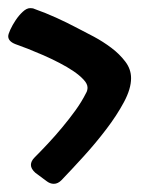

<svg xmlns="http://www.w3.org/2000/svg" viewBox="-20 -471 367 467"><path d="M129.9 -33.2Q121.1 -23.9 110.8 -23.9Q101.6 -23.9 92.8 -30.8L65.9 -50.8Q55.2 -60.5 55.2 -69.8Q55.2 -79.1 64 -87.9Q79.1 -103 96.7 -121.8Q114.3 -140.6 131.3 -161.1Q148.4 -181.6 163.6 -202.6Q178.7 -223.6 189 -244.1Q191.4 -248 192.1 -251.5Q192.9 -254.9 192.9 -257.8Q192.9 -267.1 183.3 -277.3Q173.8 -287.6 158.7 -297.9Q143.6 -308.1 124.3 -318.1Q105 -328.1 85.4 -336.7Q65.9 -345.2 47.9 -352.3Q29.8 -359.4 17.1 -363.8Q0 -370.6 0 -382.8Q0 -387.7 5.1 -398.9Q10.3 -410.2 18.1 -421.9Q25.9 -433.6 35.4 -442.4Q44.9 -451.2 53.2 -451.2Q55.7 -451.2 58.3 -450.9Q61 -450.7 64 -449.2Q90.3 -439.9 116.2 -428.2Q142.1 -416.5 168 -402.8Q185.5 -394 208.3 -381.8Q231 -369.6 251 -354.5Q271 -339.4 284.9 -321Q298.8 -302.7 298.8 -280.8Q298.8 -254.9 281.5 -222.7Q264.2 -190.4 238.5 -156.7Q212.9 -123 183.6 -90.8Q154.3 -58.6 129.9 -33.2Z"/></svg>

Font: Gochi Hand
Style: Regular
Weight: 400
Designer: Juan Pablo del Peral
Foundry: Juan Pablo del Peral
Version: Version 1.001